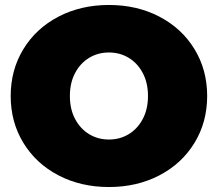

<svg xmlns="http://www.w3.org/2000/svg" viewBox="-20 -736 876 772"><path d="M23 -350Q23 -455 74 -538.5Q125 -622 215 -669Q305 -716 418 -716Q531 -716 621 -669Q711 -622 762 -538.5Q813 -455 813 -350Q813 -245 762 -161.5Q711 -78 621 -31Q531 16 418 16Q305 16 215 -31Q125 -78 74 -161.5Q23 -245 23 -350ZM575 -350Q575 -403 554 -442.5Q533 -482 497.5 -503.5Q462 -525 418 -525Q374 -525 338.5 -503.5Q303 -482 282 -442.5Q261 -403 261 -350Q261 -297 282 -257.5Q303 -218 338.5 -196.5Q374 -175 418 -175Q462 -175 497.5 -196.5Q533 -218 554 -257.5Q575 -297 575 -350Z"/></svg>

Font: Montserrat Alternates Black
Style: Regular
Weight: 900
Designer: Julieta Ulanovsky
Foundry: Julieta Ulanovsky
Version: Version 7.200